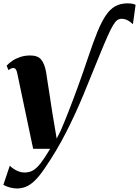

<svg xmlns="http://www.w3.org/2000/svg" viewBox="-44 -852 810 1118"><path d="M54 245.5Q36 245.5 14.8 240Q-6.5 234.5 -24.5 224.5L13 113Q30.5 130 53.2 141.2Q76 152.5 99.5 152.5Q126.5 152.5 147.8 140.5Q169 128.5 192.5 98.5Q216 68.5 248 14.5H149L56 -427.5Q52.5 -443.5 47 -449.8Q41.5 -456 34 -456Q26.5 -456 20 -453Q13.5 -450 5.5 -443.5L-5.5 -469.5Q8 -484.5 28 -498Q48 -511.5 74.2 -520.2Q100.5 -529 132 -529Q176.5 -529 196.2 -504.5Q216 -480 224.5 -431.5Q227 -415 230.5 -392Q234 -369 238.2 -342.5Q242.5 -316 246.8 -287.5Q251 -259 255.2 -231Q259.5 -203 263.8 -176.8Q268 -150.5 272 -129L286 -45L309 -90Q331 -141 356.2 -205.5Q381.5 -270 410 -348.2Q438.5 -426.5 469 -517.5Q498 -604.5 522.5 -664.8Q547 -725 572 -762Q597 -799 627.5 -815.8Q658 -832.5 699 -832.5Q714.5 -832.5 727.2 -830Q740 -827.5 745.5 -823.5L730 -711Q715 -726 698.5 -734.2Q682 -742.5 663.5 -742.5Q650 -742.5 639 -735Q628 -727.5 614.5 -705.2Q601 -683 582 -640.2Q563 -597.5 534.5 -527.5Q487.5 -410 441 -298.2Q394.5 -186.5 340.2 -80Q286 26.5 215 130Q183 177 156.2 202Q129.5 227 104.8 236.2Q80 245.5 54 245.5Z"/></svg>

Font: Merriweather 120pt Black
Style: Italic
Weight: 900
Italic angle: -7.8°
Version: Version 2.101